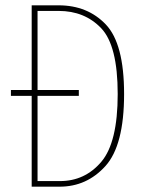

<svg xmlns="http://www.w3.org/2000/svg" viewBox="-20 -701 549 721"><path d="M446 -348Q446 -155 376 -77.5Q306 0 204 0H99V-341H21V-363H99V-681H200Q309 -681 377.5 -609Q446 -537 446 -348ZM422 -348Q422 -530 360 -595Q298 -660 200 -660H121V-363H276V-341H121V-21H205Q299 -21 360.5 -93.5Q422 -166 422 -348Z"/></svg>

Font: Fira Sans Extra Condensed Thin
Style: Regular
Weight: 250
Width: 1
Designer: Carrois Corporate & Edenspiekermann AG
Foundry: Carrois Corporate GbR & Edenspiekermann AG
Version: Version 4.203